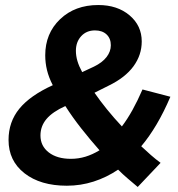

<svg xmlns="http://www.w3.org/2000/svg" viewBox="-20 -729 710 764"><path d="M619 -81 528 15Q509 -1 489 -18Q469 -35 450 -54Q404 -23 352.5 -6.5Q301 10 246 10Q141 10 77.5 -39.5Q14 -89 14 -172Q14 -244 57 -296.5Q100 -349 190 -390Q174 -421 167 -450Q160 -479 160 -509Q160 -596 219 -652.5Q278 -709 371 -709Q447 -709 495.5 -668Q544 -627 544 -564Q544 -510 511 -465Q478 -420 412 -388L356 -360Q378 -328 406 -293.5Q434 -259 465 -226Q487 -255 507.5 -292Q528 -329 547 -373L658 -344Q632 -283 603 -234Q574 -185 542 -147Q561 -129 580.5 -112Q600 -95 619 -81ZM282 -527Q282 -507 288 -486.5Q294 -466 307 -442L354 -464Q387 -480 404 -502Q421 -524 421 -549Q421 -576 404 -592Q387 -608 358 -608Q324 -608 303 -585Q282 -562 282 -527ZM141 -190Q141 -148 174 -122.5Q207 -97 262 -97Q292 -97 320 -105.5Q348 -114 376 -131Q338 -174 303 -218.5Q268 -263 240 -307Q189 -284 165 -255.5Q141 -227 141 -190Z"/></svg>

Font: Red Hat Display
Style: Bold Italic
Weight: 700
Italic angle: -12°
Designer: Pentagram / MCKL
Foundry: Pentagram / MCKL
Version: Version 1.003; Red Hat Display Bold Italic